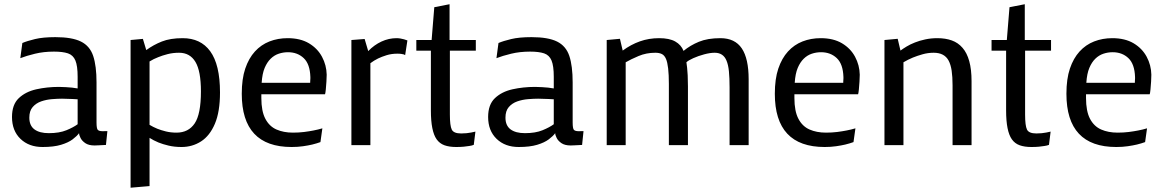

<svg xmlns="http://www.w3.org/2000/svg" viewBox="-20 -691 5541 914"><path d="M439.5 -107.9Q439.5 -79.6 445.3 -73Q451.2 -66.4 468.8 -66.4Q474.1 -66.4 480.2 -66.7Q486.3 -66.9 491.2 -66.9L484.4 -1Q484.4 -1 473.9 -0.5Q463.4 0 450.7 0.7Q438 1.5 430.2 1.5Q402.3 1.5 386.2 -9.5Q370.1 -20.5 363.3 -34.4Q356.4 -48.3 356.4 -57.1Q346.2 -43 325.7 -27.6Q305.2 -12.2 270.5 -1.7Q235.8 8.8 182.6 8.8Q117.7 8.8 77.4 -30Q37.1 -68.8 37.1 -134.3Q37.1 -192.9 69.3 -223.6Q101.6 -254.4 152.8 -265.9Q204.1 -277.3 260.7 -277.3Q277.8 -277.3 293.9 -276.1Q310.1 -274.9 322.8 -273.9L349.6 -270V-325.2Q349.6 -377.4 338.9 -403.1Q328.1 -428.7 303.5 -437Q278.8 -445.3 236.8 -445.3Q188 -445.3 146.7 -435.3Q105.5 -425.3 76.7 -414.1L86.4 -486.3Q109.4 -496.1 147 -505.1Q184.6 -514.2 243.7 -514.2Q322.8 -514.2 365.2 -493.2Q407.7 -472.2 423.6 -424.8Q439.5 -377.4 439.5 -298.3ZM275.4 -221.2Q253.9 -221.2 227.1 -219Q200.2 -216.8 175.8 -208.3Q151.4 -199.7 135.5 -181.4Q119.6 -163.1 119.6 -130.9Q119.6 -93.3 143.8 -75.2Q168 -57.1 212.4 -57.1Q262.2 -57.1 296.1 -71Q330.1 -85 349.6 -99.6V-218.3L325.7 -219.7Z M601.6 202.6V-500.5L660.2 -505.9L676.3 -452.6Q710.4 -477.5 750.5 -493.4Q790.5 -509.3 849.6 -509.3Q935.1 -509.3 980.5 -447.3Q1027.3 -383.3 1027.3 -251Q1027.3 -158.7 1002.9 -101.6Q978.5 -44.4 937 -17.8Q895.5 8.8 844.2 8.8Q810.5 8.8 782.7 2.2Q754.9 -4.4 734.4 -12.7Q710.9 -22.5 691.9 -34.7V194.8ZM820.3 -59.6Q877 -59.6 906.7 -103.5Q936.5 -147.5 936.5 -255.9Q936.5 -352.5 910.4 -396.2Q884.3 -439.9 832.5 -439.9Q803.2 -439.9 777.8 -433.3Q752.4 -426.8 733.4 -418.9Q711.4 -410.6 691.9 -398.4V-96.7Q709 -86.4 729 -78.1Q746.1 -71.3 769.5 -65.4Q793 -59.6 820.3 -59.6Z M1505.4 -14.6Q1488.3 -8.3 1466.3 -2.9Q1447.8 1.5 1422.9 5.1Q1397.9 8.8 1368.2 8.8Q1130.9 8.8 1130.9 -244.6Q1130.9 -315.4 1147.5 -364.5Q1164.1 -413.6 1193.4 -445.8Q1222.7 -478 1262.7 -493.7Q1302.7 -509.3 1349.1 -509.3Q1409.7 -509.3 1450.7 -484.9Q1491.7 -460.4 1512.9 -420.7Q1534.2 -380.9 1535.2 -335.4Q1535.2 -322.3 1533.9 -302.5Q1532.7 -282.7 1531 -265.4Q1529.3 -248 1527.3 -242.2H1224.1V-224.6Q1224.1 -161.6 1243.2 -125.5Q1262.2 -89.4 1296.1 -74.5Q1330.1 -59.6 1374.5 -59.6Q1402.3 -59.6 1427.5 -62.7Q1452.6 -65.9 1472.2 -69.8Q1495.1 -74.2 1514.6 -80.1ZM1351.1 -442.4Q1328.1 -442.4 1306.9 -435.3Q1285.6 -428.2 1268.6 -411.6Q1251.5 -395 1240 -367.9Q1228.5 -340.8 1225.6 -296.9H1456.5Q1456.5 -306.2 1457 -309.1Q1457.5 -311.5 1457.5 -316.9V-324.2Q1455.6 -386.2 1425.8 -414.3Q1396 -442.4 1351.1 -442.4Z M1652.8 0V-500.5L1715.8 -505.4L1732.9 -447.8Q1761.2 -477.1 1795.9 -493.2Q1830.6 -509.3 1867.7 -509.3Q1877.4 -509.3 1886.7 -507.6Q1896 -505.9 1903.3 -503.9Q1910.6 -502 1919.4 -498.5L1908.7 -428.7Q1906.7 -430.2 1901.9 -432.1Q1897.9 -433.1 1890.6 -434.3Q1883.3 -435.5 1871.6 -435.5Q1843.8 -435.5 1820.3 -428.2Q1796.9 -420.9 1779.8 -412.6Q1770 -407.7 1760.7 -402.1Q1751.5 -396.5 1743.2 -390.1V0Z M2151.9 8.8Q2118.7 8.8 2095.7 0.5Q2072.8 -7.8 2058.6 -27.8Q2031.2 -66.4 2031.2 -164.6V-449.7H1961.9V-500.5H2034.7L2047.4 -656.7L2120.1 -670.9V-500.5H2245.1V-449.7H2121.6V-145.5Q2121.6 -92.8 2130.6 -74.2Q2139.6 -55.7 2175.3 -55.7Q2188.5 -55.7 2200.7 -56.9Q2212.9 -58.1 2222.7 -60.1L2243.2 -64.5L2235.4 -1.5Q2231 0.5 2225.6 1.7Q2220.2 2.9 2213.9 3.9Q2203.1 5.9 2187.7 7.3Q2172.4 8.8 2151.9 8.8Z M2706.1 -107.9Q2706.1 -79.6 2711.9 -73Q2717.8 -66.4 2735.4 -66.4Q2740.7 -66.4 2746.8 -66.7Q2752.9 -66.9 2757.8 -66.9L2751 -1Q2751 -1 2740.5 -0.5Q2730 0 2717.3 0.7Q2704.6 1.5 2696.8 1.5Q2668.9 1.5 2652.8 -9.5Q2636.7 -20.5 2629.9 -34.4Q2623 -48.3 2623 -57.1Q2612.8 -43 2592.3 -27.6Q2571.8 -12.2 2537.1 -1.7Q2502.4 8.8 2449.2 8.8Q2384.3 8.8 2344 -30Q2303.7 -68.8 2303.7 -134.3Q2303.7 -192.9 2335.9 -223.6Q2368.2 -254.4 2419.4 -265.9Q2470.7 -277.3 2527.3 -277.3Q2544.4 -277.3 2560.5 -276.1Q2576.7 -274.9 2589.4 -273.9L2616.2 -270V-325.2Q2616.2 -377.4 2605.5 -403.1Q2594.7 -428.7 2570.1 -437Q2545.4 -445.3 2503.4 -445.3Q2454.6 -445.3 2413.3 -435.3Q2372.1 -425.3 2343.3 -414.1L2353 -486.3Q2376 -496.1 2413.6 -505.1Q2451.2 -514.2 2510.3 -514.2Q2589.4 -514.2 2631.8 -493.2Q2674.3 -472.2 2690.2 -424.8Q2706.1 -377.4 2706.1 -298.3ZM2542 -221.2Q2520.5 -221.2 2493.7 -219Q2466.8 -216.8 2442.4 -208.3Q2418 -199.7 2402.1 -181.4Q2386.2 -163.1 2386.2 -130.9Q2386.2 -93.3 2410.4 -75.2Q2434.6 -57.1 2479 -57.1Q2528.8 -57.1 2562.7 -71Q2596.7 -85 2616.2 -99.6V-218.3L2592.3 -219.7Z M2868.2 0V-500.5L2931.2 -506.3L2944.3 -450.2Q2983.4 -479 3026.1 -494.1Q3068.8 -509.3 3117.7 -509.3Q3166.5 -509.3 3194.6 -493.4Q3222.7 -477.5 3233.9 -448.7Q3265.6 -475.1 3307.1 -492.2Q3348.6 -509.3 3409.2 -509.3Q3478.5 -509.3 3511.2 -460.7Q3543.9 -412.1 3543.9 -313.5V0H3453.1V-274.4Q3453.1 -319.3 3450 -351.1Q3446.8 -382.8 3438.5 -402.3Q3423.3 -439.9 3382.3 -439.9Q3360.8 -439.9 3332.5 -432.4Q3304.2 -424.8 3280.3 -414.1Q3256.3 -403.3 3247.6 -394.5L3251 -368.2Q3252.4 -354 3253.7 -332.3Q3254.9 -310.5 3254.9 -279.8V0H3164.1V-291.5Q3164.1 -379.4 3150.4 -410.6Q3143.1 -427.7 3130.6 -433.8Q3118.2 -439.9 3099.6 -439.9Q3056.6 -439.9 3019.8 -424.3Q2982.9 -408.7 2958.5 -394.5V0Z M4043 -14.6Q4025.9 -8.3 4003.9 -2.9Q3985.4 1.5 3960.4 5.1Q3935.5 8.8 3905.8 8.8Q3668.5 8.8 3668.5 -244.6Q3668.5 -315.4 3685.1 -364.5Q3701.7 -413.6 3731 -445.8Q3760.3 -478 3800.3 -493.7Q3840.3 -509.3 3886.7 -509.3Q3947.3 -509.3 3988.3 -484.9Q4029.3 -460.4 4050.5 -420.7Q4071.8 -380.9 4072.8 -335.4Q4072.8 -322.3 4071.5 -302.5Q4070.3 -282.7 4068.6 -265.4Q4066.9 -248 4064.9 -242.2H3761.7V-224.6Q3761.7 -161.6 3780.8 -125.5Q3799.8 -89.4 3833.7 -74.5Q3867.7 -59.6 3912.1 -59.6Q3939.9 -59.6 3965.1 -62.7Q3990.2 -65.9 4009.8 -69.8Q4032.7 -74.2 4052.2 -80.1ZM3888.7 -442.4Q3865.7 -442.4 3844.5 -435.3Q3823.2 -428.2 3806.2 -411.6Q3789.1 -395 3777.6 -367.9Q3766.1 -340.8 3763.2 -296.9H3994.1Q3994.1 -306.2 3994.6 -309.1Q3995.1 -311.5 3995.1 -316.9V-324.2Q3993.2 -386.2 3963.4 -414.3Q3933.6 -442.4 3888.7 -442.4Z M4190.4 0V-500.5L4253.4 -506.3L4266.6 -450.2Q4278.3 -459 4295.7 -469.5Q4313 -480 4335.4 -488.8Q4357.4 -497.6 4384.5 -503.4Q4411.6 -509.3 4442.4 -509.3Q4481 -509.3 4511 -498.5Q4541 -487.8 4562 -463.4Q4583 -439.5 4594 -400.1Q4605 -360.8 4605 -304.7V0H4514.6V-285.2Q4514.6 -325.2 4510.3 -354.5Q4505.9 -383.8 4495.6 -402.8Q4475.6 -439.9 4424.8 -439.9Q4397.5 -439.9 4371.8 -432.6Q4346.2 -425.3 4325.7 -417Q4314 -412.1 4302.7 -406.5Q4291.5 -400.9 4280.8 -394.5V0Z M4890.1 8.8Q4856.9 8.8 4834 0.5Q4811 -7.8 4796.9 -27.8Q4769.5 -66.4 4769.5 -164.6V-449.7H4700.2V-500.5H4772.9L4785.6 -656.7L4858.4 -670.9V-500.5H4983.4V-449.7H4859.9V-145.5Q4859.9 -92.8 4868.9 -74.2Q4877.9 -55.7 4913.6 -55.7Q4926.8 -55.7 4939 -56.9Q4951.2 -58.1 4960.9 -60.1L4981.4 -64.5L4973.6 -1.5Q4969.2 0.5 4963.9 1.7Q4958.5 2.9 4952.1 3.9Q4941.4 5.9 4926 7.3Q4910.6 8.8 4890.1 8.8Z M5431.2 -14.6Q5414.1 -8.3 5392.1 -2.9Q5373.5 1.5 5348.6 5.1Q5323.7 8.8 5293.9 8.8Q5056.6 8.8 5056.6 -244.6Q5056.6 -315.4 5073.2 -364.5Q5089.8 -413.6 5119.1 -445.8Q5148.4 -478 5188.5 -493.7Q5228.5 -509.3 5274.9 -509.3Q5335.4 -509.3 5376.5 -484.9Q5417.5 -460.4 5438.7 -420.7Q5460 -380.9 5460.9 -335.4Q5460.9 -322.3 5459.7 -302.5Q5458.5 -282.7 5456.8 -265.4Q5455.1 -248 5453.1 -242.2H5149.9V-224.6Q5149.9 -161.6 5168.9 -125.5Q5188 -89.4 5221.9 -74.5Q5255.9 -59.6 5300.3 -59.6Q5328.1 -59.6 5353.3 -62.7Q5378.4 -65.9 5397.9 -69.8Q5420.9 -74.2 5440.4 -80.1ZM5276.9 -442.4Q5253.9 -442.4 5232.7 -435.3Q5211.4 -428.2 5194.3 -411.6Q5177.2 -395 5165.8 -367.9Q5154.3 -340.8 5151.4 -296.9H5382.3Q5382.3 -306.2 5382.8 -309.1Q5383.3 -311.5 5383.3 -316.9V-324.2Q5381.3 -386.2 5351.6 -414.3Q5321.8 -442.4 5276.9 -442.4Z"/></svg>

Font: Mako
Style: Regular
Weight: 400
Designer: vernon adams
Foundry: vernon adams
Version: Version 1.100; ttfautohint (v1.8.4.7-5d5b);gftools[0.9.33]